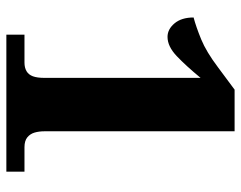

<svg xmlns="http://www.w3.org/2000/svg" viewBox="-97 -661 758 604"><g transform="rotate(90 282.0 -359.0)"><path d="M89 0V-57H177Q193 -57 204 -63.5Q215 -70 220 -83.5Q225 -97 225 -120V-611Q187 -565 156.5 -536Q126 -507 96 -507Q72 -507 53.5 -529Q35 -551 35 -589Q65 -597 104 -613Q143 -629 192 -666L262 -718H393V-120Q393 -103 397 -89Q401 -75 412 -66Q423 -57 443 -57H520V0Z"/></g></svg>

Font: Noto Serif Gujarati ExtraBold
Style: Regular
Weight: 800
Version: Version 2.102